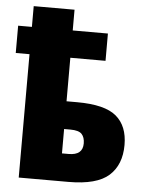

<svg xmlns="http://www.w3.org/2000/svg" viewBox="-55 -804 651 848"><g transform="rotate(5 270.5 -380.0)"><path d="M241 -760V-668H397V-547H241V-354H288Q411 -354 462 -311Q513 -268 513 -184Q513 -96 459.5 -48Q406 0 280 0H60V-547H-1V-668H60V-760ZM269 -231H241V-123H271Q333 -123 333 -175Q333 -202 319.5 -216.5Q306 -231 269 -231Z"/></g></svg>

Font: Noto Sans SemiCondensed Black
Style: Regular
Weight: 900
Width: 4
Designer: Monotype Design Team
Foundry: Monotype Imaging Inc.
Version: Version 2.013; ttfautohint (v1.8.4.7-5d5b)